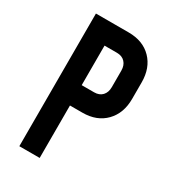

<svg xmlns="http://www.w3.org/2000/svg" viewBox="-183 -845 838 940"><g transform="rotate(30 236.0 -375.0)"><path d="M78 0V-750H263Q344.5 -750 392.5 -700.8Q440.5 -651.5 440.5 -570V-476.5Q440.5 -395.5 392.5 -346Q344.5 -296.5 263 -296.5H193V0ZM193 -411.5H263Q292.5 -411.5 309 -429.2Q325.5 -447 325.5 -476.5V-570Q325.5 -599.5 309 -617.2Q292.5 -635 263 -635H193Z"/></g></svg>

Font: Mohave SemiBold
Style: Regular
Weight: 600
Designer: Gumpita Rahayu
Foundry: Tokotype
Version: Version 2.003